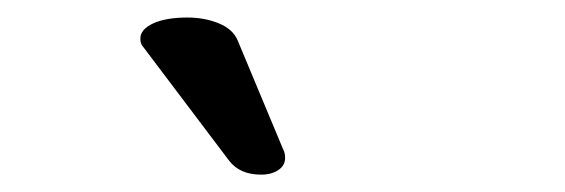

<svg xmlns="http://www.w3.org/2000/svg" viewBox="-20 -769 645 219"><path d="M241.2 -585.9 143.1 -715.8Q140.1 -718.8 140.1 -725.1Q140.1 -735.4 154.5 -742.2Q168.9 -749 193.8 -749Q213.4 -749 229.5 -742.4Q245.6 -735.8 251 -723.1L303.2 -598.1Q305.2 -594.7 305.2 -588.9Q305.2 -580.1 297.4 -575Q289.6 -569.8 277.8 -569.8Q253.4 -569.8 241.2 -585.9Z"/></svg>

Font: Marmelad
Style: Regular
Weight: 400
Designer: Manvel Shmavonyan
Foundry: Cyreal (www.cyreal.org)
Version: Version 1.000